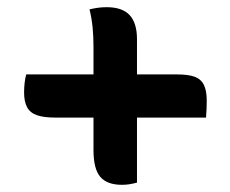

<svg xmlns="http://www.w3.org/2000/svg" viewBox="-20 -567 640 534"><path d="M229 -541Q242 -544 253 -545.5Q264 -547 277 -547Q320 -547 340.5 -525Q361 -503 361 -458Q361 -391 361 -324.5Q361 -258 361 -191.5Q361 -125 361 -59Q349 -56 339.5 -54.5Q330 -53 319 -53Q278 -53 259 -75Q240 -97 240 -150Q240 -198 240 -246Q240 -294 240 -342Q240 -390 240 -437Q240 -467 237.5 -491.5Q235 -516 229 -541ZM53 -360H472Q504 -360 521.5 -353.5Q539 -347 547 -331Q555 -315 555 -287Q555 -276 554.5 -264Q554 -252 553 -240H133Q102 -240 83 -246.5Q64 -253 55.5 -268.5Q47 -284 47 -310Q47 -323 48.5 -336.5Q50 -350 53 -360Z"/></svg>

Font: Recursive Casual SemiBold
Style: Regular
Weight: 600
Version: Version 1.047